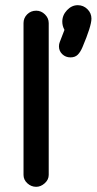

<svg xmlns="http://www.w3.org/2000/svg" viewBox="-20 -701 369 733"><path d="M249 -481.9Q230.5 -481.9 217.8 -494.1Q205.1 -506.3 205.1 -523.9Q205.1 -532.7 208 -540L226.1 -586.9Q217.8 -602.1 217.8 -618.2Q217.8 -643.1 235.8 -662.1Q253.9 -681.2 276.9 -681.2Q298.3 -681.2 313.7 -666Q329.1 -650.9 329.1 -629.9Q329.1 -601.6 294.9 -521Q287.1 -502.4 276.9 -492.2Q266.6 -481.9 249 -481.9ZM118.2 12.2Q99.1 12.2 84.5 -1.2Q69.8 -14.6 69.8 -33.2V-612.8Q69.8 -632.3 83.7 -646.2Q97.7 -660.2 118.2 -660.2Q137.2 -660.2 151.6 -646Q166 -631.8 166 -612.8V-33.2Q166 -15.1 150.9 -1.5Q135.7 12.2 118.2 12.2Z"/></svg>

Font: Comic Neue
Style: Bold
Weight: 700
Designer: Craig Rozynski
Foundry: Craig Rozynski
Version: Version 2.003;hotconv 1.0.109;makeotfexe 2.5.65596